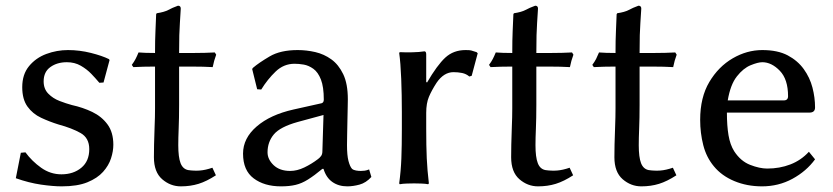

<svg xmlns="http://www.w3.org/2000/svg" viewBox="-20 -640 2908 670"><path d="M52.7 -106.9 68.8 -108.4Q91.3 -77.6 123.5 -54.7Q155.8 -31.7 194.3 -31.7Q236.3 -31.7 263.9 -54.7Q291.5 -77.6 291.5 -119.6Q291.5 -158.7 261.2 -175.8Q231 -192.9 184.1 -205.6Q152.8 -215.3 123.5 -229Q94.2 -242.7 75.9 -268.1Q57.6 -293.5 57.6 -335.9Q57.6 -380.4 81.3 -409.2Q105 -438 141.6 -451.7Q178.2 -465.3 217.3 -465.3Q257.8 -465.3 297.4 -455.3Q336.9 -445.3 360.4 -433.6L362.3 -430.2L341.3 -352.1L326.7 -351.1Q314.5 -365.7 298.8 -382.1Q283.2 -398.4 262 -410.6Q240.7 -422.9 213.4 -422.9Q179.2 -422.9 155.8 -406Q132.3 -389.2 132.3 -356Q132.3 -329.6 148.7 -313Q165 -296.4 188 -287.6Q210.9 -278.8 231 -273.4Q269 -265.1 302 -249.3Q335 -233.4 355.2 -205.8Q375.5 -178.2 375.5 -134.8Q375.5 -112.3 367.4 -87.4Q359.4 -62.5 339.6 -40.3Q319.8 -18.1 284.9 -3.9Q250 10.3 195.3 10.3Q165 10.3 122.8 4.2Q80.6 -2 35.2 -18.1Z M521 -455.1Q521 -501.5 522.5 -532Q523.9 -562.5 524.9 -590.3L526.9 -593.8Q553.2 -597.7 567.1 -605.2Q581.1 -612.8 601.1 -620.1Q610.8 -620.1 610.8 -609.9Q608.9 -578.6 607.7 -559.1Q606.4 -539.6 605.7 -517.1Q605 -494.6 605 -455.1H655.3Q672.9 -455.1 694.1 -455.6Q715.3 -456.1 729.5 -457L734.4 -449.2Q726.6 -428.2 722.2 -405.8Q711.4 -406.7 688 -407.2Q664.6 -407.7 645.5 -407.7H605V-274.4Q605 -226.6 603.5 -192.1Q602.1 -157.7 602.1 -133.3Q602.1 -91.3 610.1 -70.6Q618.2 -49.8 637.2 -46.4Q657.7 -43.5 677.2 -44.9Q696.8 -46.4 721.2 -54.7L733.4 -28.3Q701.2 -7.3 672.9 1.5Q644.5 10.3 610.8 10.3Q574.7 10.3 545.9 -14.6Q517.1 -39.6 517.1 -91.3Q517.1 -106.9 517.6 -135.5Q518.1 -164.1 519.5 -197.5Q521 -231 521 -262.7V-407.7Q502.9 -407.7 481.2 -407.2Q459.5 -406.7 445.3 -405.8L439.9 -413.6Q448.2 -424.8 453.1 -434.3Q458 -443.8 463.4 -457Q472.7 -456.1 488.8 -455.6Q504.9 -455.1 521 -455.1Z M1108.9 -50.8H1105Q1076.7 -27.3 1054.9 -13.7Q1033.2 0 1011.7 5.1Q990.2 10.3 960.4 10.3Q902.3 10.3 865.2 -17.6Q828.1 -45.4 828.1 -104Q828.1 -157.7 875.7 -198.7Q923.3 -239.7 1003.9 -257.8L1102.5 -279.8Q1109.9 -282.2 1109.9 -292.5Q1109.9 -336.9 1099.9 -362.5Q1089.8 -388.2 1073.5 -399.9Q1057.1 -411.6 1040 -414.6Q1022.9 -417.5 1007.8 -417.5Q970.2 -417.5 941.9 -390.4Q913.6 -363.3 891.6 -327.6L877.4 -328.6L859.9 -399.4L863.3 -403.8Q883.3 -420.9 920.9 -443.1Q958.5 -465.3 1019 -465.3Q1049.3 -465.3 1080.1 -458.3Q1110.8 -451.2 1136.2 -432.9Q1161.6 -414.6 1177.7 -381.1Q1193.8 -347.7 1193.8 -293.5Q1193.8 -289.6 1193.4 -268.8Q1192.9 -248 1192.4 -221.2Q1191.9 -194.3 1191.4 -169.9Q1190.9 -145.5 1190.9 -133.3Q1190.9 -98.1 1196 -78.4Q1201.2 -58.6 1208.5 -50.8Q1213.9 -46.4 1222.7 -44.9Q1231.4 -43.5 1239.3 -43.5Q1245.6 -43.5 1252.7 -44.4Q1259.8 -45.4 1268.1 -48.8L1275.9 -22.5Q1257.3 -2 1234.6 4.2Q1211.9 10.3 1191.9 10.3Q1161.6 10.3 1139.9 -4.9Q1118.2 -20 1108.9 -50.8ZM1108.9 -238.8 1019 -214.4Q957.5 -197.3 935.5 -170.9Q913.6 -144.5 913.6 -108.4Q913.6 -84 934.8 -63.7Q956.1 -43.5 992.7 -43.5Q1016.6 -43.5 1042 -55.7Q1067.4 -67.9 1089.8 -85Q1096.2 -89.8 1100.6 -95.9Q1105 -102.1 1105 -112.3Z M1467.3 -354 1470.2 -352.1Q1505.4 -412.6 1533.9 -439Q1562.5 -465.3 1604.5 -465.3Q1619.6 -465.3 1624.3 -463.9Q1628.9 -462.4 1643.1 -458L1647 -454.1L1626 -375.5L1617.7 -373Q1606.9 -382.3 1592.5 -385.3Q1578.1 -388.2 1562.5 -388.2Q1528.8 -388.2 1503.4 -351.1Q1486.3 -324.7 1476.8 -302.2Q1467.3 -279.8 1467.3 -246.1V-190.9Q1467.3 -130.4 1469.2 -87.9Q1471.2 -45.4 1476.6 0L1474.1 2.9Q1464.8 1 1449.7 0.5Q1434.6 0 1424.8 0Q1415.5 0 1399.9 0.5Q1384.3 1 1375 2.9L1373 0Q1378.9 -43.5 1380.6 -87.4Q1382.3 -131.3 1382.3 -190.9V-249Q1382.3 -308.6 1380.1 -364.7Q1377.9 -420.9 1373 -455.1L1375 -458Q1393.1 -457 1418.5 -457.5Q1443.8 -458 1460.9 -460.9Q1467.3 -460.9 1467.3 -450.2Z M1767.6 -455.1Q1767.6 -501.5 1769 -532Q1770.5 -562.5 1771.5 -590.3L1773.4 -593.8Q1799.8 -597.7 1813.7 -605.2Q1827.6 -612.8 1847.7 -620.1Q1857.4 -620.1 1857.4 -609.9Q1855.5 -578.6 1854.2 -559.1Q1853 -539.6 1852.3 -517.1Q1851.6 -494.6 1851.6 -455.1H1901.9Q1919.4 -455.1 1940.7 -455.6Q1961.9 -456.1 1976.1 -457L1981 -449.2Q1973.1 -428.2 1968.8 -405.8Q1958 -406.7 1934.6 -407.2Q1911.1 -407.7 1892.1 -407.7H1851.6V-274.4Q1851.6 -226.6 1850.1 -192.1Q1848.6 -157.7 1848.6 -133.3Q1848.6 -91.3 1856.7 -70.6Q1864.7 -49.8 1883.8 -46.4Q1904.3 -43.5 1923.8 -44.9Q1943.4 -46.4 1967.8 -54.7L1980 -28.3Q1947.8 -7.3 1919.4 1.5Q1891.1 10.3 1857.4 10.3Q1821.3 10.3 1792.5 -14.6Q1763.7 -39.6 1763.7 -91.3Q1763.7 -106.9 1764.2 -135.5Q1764.6 -164.1 1766.1 -197.5Q1767.6 -231 1767.6 -262.7V-407.7Q1749.5 -407.7 1727.8 -407.2Q1706.1 -406.7 1691.9 -405.8L1686.5 -413.6Q1694.8 -424.8 1699.7 -434.3Q1704.6 -443.8 1710 -457Q1719.2 -456.1 1735.4 -455.6Q1751.5 -455.1 1767.6 -455.1Z M2127.9 -455.1Q2127.9 -501.5 2129.4 -532Q2130.9 -562.5 2131.8 -590.3L2133.8 -593.8Q2160.2 -597.7 2174.1 -605.2Q2188 -612.8 2208 -620.1Q2217.8 -620.1 2217.8 -609.9Q2215.8 -578.6 2214.6 -559.1Q2213.4 -539.6 2212.6 -517.1Q2211.9 -494.6 2211.9 -455.1H2262.2Q2279.8 -455.1 2301 -455.6Q2322.3 -456.1 2336.4 -457L2341.3 -449.2Q2333.5 -428.2 2329.1 -405.8Q2318.4 -406.7 2294.9 -407.2Q2271.5 -407.7 2252.4 -407.7H2211.9V-274.4Q2211.9 -226.6 2210.4 -192.1Q2209 -157.7 2209 -133.3Q2209 -91.3 2217 -70.6Q2225.1 -49.8 2244.1 -46.4Q2264.6 -43.5 2284.2 -44.9Q2303.7 -46.4 2328.1 -54.7L2340.3 -28.3Q2308.1 -7.3 2279.8 1.5Q2251.5 10.3 2217.8 10.3Q2181.6 10.3 2152.8 -14.6Q2124 -39.6 2124 -91.3Q2124 -106.9 2124.5 -135.5Q2125 -164.1 2126.5 -197.5Q2127.9 -231 2127.9 -262.7V-407.7Q2109.9 -407.7 2088.1 -407.2Q2066.4 -406.7 2052.2 -405.8L2046.9 -413.6Q2055.2 -424.8 2060.1 -434.3Q2064.9 -443.8 2070.3 -457Q2079.6 -456.1 2095.7 -455.6Q2111.8 -455.1 2127.9 -455.1Z M2802.7 -110.4 2824.2 -84Q2793.9 -42.5 2745.4 -16.1Q2696.8 10.3 2639.2 10.3Q2586.4 10.3 2542.5 -8.1Q2498.5 -26.4 2471.2 -59.6Q2444.8 -91.3 2434.1 -133.5Q2423.3 -175.8 2423.3 -221.7Q2423.3 -300.3 2455.3 -354Q2487.3 -407.7 2536.9 -436.5Q2586.4 -465.3 2640.1 -465.3Q2693.8 -465.3 2728.8 -446.8Q2763.7 -428.2 2784.9 -398.7Q2806.2 -369.1 2815.2 -334.2Q2824.2 -299.3 2824.2 -265.1Q2824.2 -247.1 2804.7 -247.1H2516.6Q2516.6 -201.2 2522.2 -168Q2527.8 -134.8 2542 -112.3Q2564.5 -77.6 2597.7 -64.7Q2630.9 -51.8 2657.2 -51.8Q2700.7 -51.8 2738 -66.2Q2775.4 -80.6 2802.7 -110.4ZM2519.5 -289.6H2714.8Q2730 -289.6 2730 -304.2Q2730 -363.3 2701.2 -393.1Q2672.4 -422.9 2640.1 -422.9Q2625 -422.9 2599.4 -412.4Q2573.7 -401.9 2551.3 -373.3Q2528.8 -344.7 2519.5 -289.6Z"/></svg>

Font: Kurinto Seri
Style: Regular
Weight: 400
Designer: Kurinto was developed by Clint Goss from a range of fonts that are compatible with the SIL Open Font License Version 1.1
Foundry: Clinton F. Goss
Version: Version 2.196; July 25, 2020